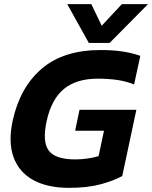

<svg xmlns="http://www.w3.org/2000/svg" viewBox="-20 -895 733 925"><path d="M408 -688 304 -875H420L470 -771L567 -875H693L508 -688ZM313 10Q208 10 139.5 -28Q71 -66 45 -138.5Q19 -211 41 -313Q76 -474 181 -564Q286 -654 465 -654Q524 -654 570 -647Q616 -640 656 -626L626 -488Q587 -504 543.5 -510Q500 -516 451 -516Q348 -516 288 -466.5Q228 -417 205 -313Q183 -213 214.5 -170Q246 -127 343 -127Q372 -127 403 -131.5Q434 -136 455 -143L481 -265H342L363 -366H637L569 -47Q530 -25 466 -7.5Q402 10 313 10Z"/></svg>

Font: Kanit SemiBold
Style: Italic
Weight: 600
Italic angle: -12°
Designer: Katatrad Team
Foundry: CadsonDemak
Version: Version 2.000; ttfautohint (v1.8.3)